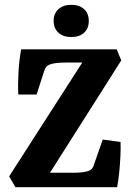

<svg xmlns="http://www.w3.org/2000/svg" viewBox="-20 -778 559 798"><path d="M44 0 18 -45 331 -532 348 -518H253Q231 -518 214 -516Q197 -514 187 -510Q171 -504 165 -487L132 -385H56Q54 -432 57 -481Q60 -530 68 -573H465L484 -527L175 -40L150 -60H283Q306 -60 322.5 -62Q339 -64 349 -68Q365 -74 370 -92L407 -198L481 -188Q482 -163 480.5 -129.5Q479 -96 475.5 -62Q472 -28 467 0ZM349 -691Q349 -660 329.5 -642Q310 -624 276 -624Q243 -624 223 -642Q203 -660 203 -691Q203 -722 223 -740Q243 -758 276 -758Q310 -758 329.5 -740Q349 -722 349 -691Z"/></svg>

Font: Rasa
Style: Regular
Weight: 400
Designer: Anna Giedrys (Yrsa+Rasa design), David Brezina (Yrsa art-direction, Rasa art-direction, design)
Foundry: Rosetta Type Foundry
Version: Version 2.004